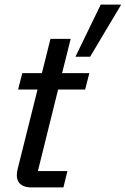

<svg xmlns="http://www.w3.org/2000/svg" viewBox="-20 -820 549 840"><path d="M119.2 0Q80 0 63.8 -20.4Q47.5 -40.8 57.5 -81.7L144.2 -428.3H59.2L77.5 -500H163.3L200.8 -650H289.2L251.7 -500H370.8L352.5 -428.3H234.2L145.8 -71.7H275L257.5 0ZM310 -571.7 420.8 -800H509.2L508.3 -796.7L374.2 -571.7Z"/></svg>

Font: Funnel Sans
Style: Italic
Weight: 400
Italic angle: -14.036°
Version: Version 1.000; Beta; Release 5; Build 24; ttfautohint (v1.8.